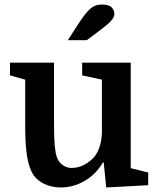

<svg xmlns="http://www.w3.org/2000/svg" viewBox="-20 -816 692 846"><path d="M218 -540V-272Q218 -208 221 -176Q224 -144 230 -125Q238 -101 256.5 -88.5Q275 -76 294 -76Q321 -76 343 -86Q365 -96 384 -113Q425 -150 429 -228V-465L342 -484V-540H556V-75L633 -56V0L448 10L437 -100H433Q404 -49 354 -19.5Q304 10 247 10Q209 10 177.5 -4.5Q146 -19 128 -44Q109 -72 100 -123Q91 -174 91 -259V-465L24 -484V-540ZM279 -639 328 -715Q359 -762 379.5 -779Q400 -796 428 -796Q460 -796 472 -783.5Q484 -771 484 -754Q484 -739 466 -720.5Q448 -702 400 -667L362 -639Z"/></svg>

Font: Domine
Style: Bold
Weight: 700
Designer: Pablo Impallari, Rodrigo Fuenzalida, Brenda Gallo
Foundry: Pablo Impallari, Rodrigo Fuenzalida, Brenda Gallo
Version: Version 2.000